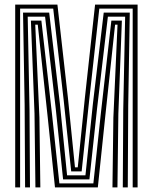

<svg xmlns="http://www.w3.org/2000/svg" viewBox="-20 -820 668 840"><path d="M46.5 0V-800H231.2L277 -393.5L308 -87.8H320.2L351.5 -393.2L396 -800H582V0H560.5V-782.5H414.5L370 -379.8L337.2 -70.2H291.5L258.8 -379.8L212.8 -782.5H68V0ZM135 0 131 -322.5 115.2 -729.8H161L207.2 -323.5L239.8 -17.5H388.5L421.2 -323.8L467.2 -729.8H513.2L497.8 -322.5L493.8 0H472L476 -305.5L494.2 -712.2H483.5L440 -306.2L408 0H220.5L188.8 -306.2L145.2 -712.2H134.2L152.5 -305.5L156.5 0ZM89.8 0 87.8 -360.8 80.8 -765H195.2L242 -366.5L273.5 -52.8H353.8L386.5 -366.5L433.8 -765H547.8L541 -360.8L539 0H517.2L519.2 -338.8L527.5 -747.2H452L404.5 -343.8L371.2 -35H256L224 -343.8L177.2 -747.2H101.2L109.2 -338.8L111.2 0Z"/></svg>

Font: Big Shoulders Inline Display Thin
Style: Bold
Weight: 700
Version: Version 2.002